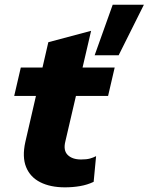

<svg xmlns="http://www.w3.org/2000/svg" viewBox="-20 -787 632 816"><path d="M591.6 -767 484.2 -552H382.2L459 -767ZM256 9.2Q194.2 9.2 151.2 -12.5Q108.2 -34.2 90.9 -77.1Q73.6 -120 87.6 -183.2L185.4 -607.6L367.2 -656L258 -187Q248 -148.2 267.5 -128.7Q287 -109.2 324.6 -109.2Q347.8 -109.2 362.3 -113.2Q376.8 -117.2 388.4 -123.4L378 -14.2Q351.2 -1.4 320.1 3.9Q289 9.2 256 9.2ZM40.4 -379.4 68.4 -500H467.4L439.4 -379.4Z"/></svg>

Font: Work Sans
Style: Italic
Weight: 400
Italic angle: -13°
Designer: Wei Huang
Foundry: Wei Huang
Version: Version 2.012